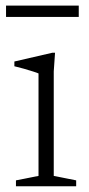

<svg xmlns="http://www.w3.org/2000/svg" viewBox="-20 -648 310 668"><path d="M171.5 -464.5 167 -399.5V-36L245 -20.5V0H35.5V-20.5L114 -36V-392.5Q108.5 -395 94.2 -399.5Q80 -404 62.8 -409Q45.5 -414 30 -417.5V-434L162 -464.5ZM1 -589V-628.5H254V-589Z"/></svg>

Font: Newsreader Light
Style: Regular
Weight: 300
Designer: Hugues Gentile
Foundry: Production Type
Version: Version 1.003